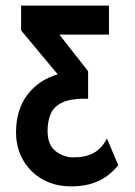

<svg xmlns="http://www.w3.org/2000/svg" viewBox="-20 -643 478 682"><path d="M233 19Q175 19 131 -6Q87 -31 62 -74.5Q37 -118 37 -173Q37 -253 77 -306Q117 -359 185 -379L55 -535V-623H367V-520H191L293 -390V-292Q234 -294 202.5 -279.5Q171 -265 160 -238.5Q149 -212 149 -179Q149 -128 177.5 -106Q206 -84 241 -84Q284 -84 312.5 -99.5Q341 -115 360 -151L400 -56Q368 -17 327.5 1Q287 19 233 19Z"/></svg>

Font: Inconsolata SemiCondensed ExtraBold
Style: Regular
Weight: 800
Width: 4
Monospace: yes
Designer: Raph Levien, Cyreal, Brenton Simpson
Foundry: Raph Levien, Cyreal, Google
Version: Version 3.100; ttfautohint (v1.8.4.7-5d5b)